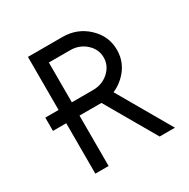

<svg xmlns="http://www.w3.org/2000/svg" viewBox="-148 -782 905 918"><g transform="rotate(-30 305.0 -322.5)"><path d="M312.5 -351.6Q363.3 -351.6 398.9 -383.8Q434.6 -416 434.6 -461.4Q434.6 -506.8 398.9 -539.1Q363.3 -571.3 312.5 -571.3H195.3V-351.6ZM561.5 0H477.1L316.4 -278.3H195.3V0H122.1V-278.3H48.8V-351.6H122.1V-644.5H312.5Q393.6 -644.5 450.7 -590.8Q507.8 -537.1 507.8 -461.4Q507.8 -385.7 450.7 -332Q423.8 -307.1 392.1 -293.5Z"/></g></svg>

Font: Catrinity
Style: Regular
Weight: 400
Designer: Alexander Lange
Foundry: High-Logic / Made with FontCreator
Version: Version 2.090;May 20, 2024;FontCreator 15.0.0.2974 64-bit